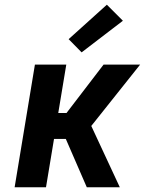

<svg xmlns="http://www.w3.org/2000/svg" viewBox="-20 -794 640 814"><path d="M42 0 128 -520H261L227 -315H262L419 -520H574L367 -260L488 0H348L259 -205H209L175 0ZM326 -572 271 -628 433 -774 501 -706Z"/></svg>

Font: Iosevka Aile Extrabold Oblique
Style: Regular
Weight: 800
Italic angle: -9°
Designer: Belleve Invis
Foundry: Belleve Invis
Version: Version 31.1.0; ttfautohint (v1.8.4)